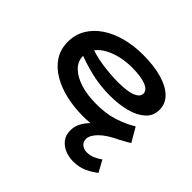

<svg xmlns="http://www.w3.org/2000/svg" viewBox="-171 -676 1109 1109"><g transform="rotate(45 383.0 -122.0)"><path d="M412 14Q340 14 274.5 -1Q209 -16 157.5 -46.5Q106 -77 76.5 -122.5Q47 -168 47 -228Q47 -287 74.5 -334Q102 -381 151.5 -414.5Q201 -448 266.5 -465.5Q332 -483 409 -483Q498 -483 563.5 -464Q629 -445 664.5 -409.5Q700 -374 700 -326Q700 -275 664.5 -243Q629 -211 570 -195.5Q511 -180 440 -180Q359 -180 285 -197.5Q211 -215 142 -243V-317Q217 -288 287 -278Q357 -268 420 -268Q463 -268 496.5 -274Q530 -280 549 -293Q568 -306 568 -326Q568 -354 527.5 -370Q487 -386 413 -386Q367 -386 323 -376Q279 -366 243.5 -346.5Q208 -327 187.5 -298.5Q167 -270 167 -233Q167 -189 199.5 -157Q232 -125 288 -107.5Q344 -90 414 -90Q494 -89 557 -109Q620 -129 670 -160L720 -74Q682 -49 634.5 -29Q587 -9 531 2.5Q475 14 412 14ZM557 239Q522 239 490.5 226Q459 213 439 187.5Q419 162 419 123Q419 84 441 49.5Q463 15 500.5 -13.5Q538 -42 586 -62L663 -41Q589 -7 553.5 28.5Q518 64 518 94Q518 119 535 132.5Q552 146 576 146Q602 146 625.5 136Q649 126 669 111L708 182Q676 207 639.5 223Q603 239 557 239Z"/></g></svg>

Font: BioRhyme SemiExpanded
Style: Bold
Weight: 700
Width: 6
Designer: Aoife Mooney
Foundry: Aoife Mooney Type
Version: Version 1.600;gftools[0.9.33]